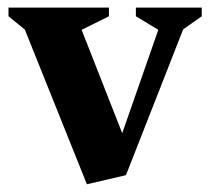

<svg xmlns="http://www.w3.org/2000/svg" viewBox="-20 -470 552 506"><path d="M209 15.6 45.4 -392.1 2.4 -427.1V-450H267.1V-427.1L195.1 -391.4L302.1 -119L397.2 -391.4L338.1 -427.1V-450H511.7V-427.1L462.7 -392.6L312 -8.4Z"/></svg>

Font: Ancizar Serif Light
Style: Regular
Weight: 300
Designer: Cesar Puertas, Viviana Monsalve, Julian Moncada, Julian Prieto, Jose Castro, Felipe Aragon, Mariel Hernandez, Sara Alarc
Version: Version 8.100